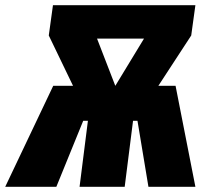

<svg xmlns="http://www.w3.org/2000/svg" viewBox="-63 -716 802 736"><path d="M544 -387H610L686 0H506L464 -253H447L415 0H242L274 -253H256L153 0H-43L141 -387H217L124 -580L140 -696H686L670 -580ZM309 -568 379 -387 489 -568Z"/></svg>

Font: Fira Sans Extra Condensed Black
Style: Italic
Weight: 900
Width: 3
Italic angle: -8°
Designer: Carrois Corporate & Edenspiekermann AG
Foundry: Carrois Corporate GbR & Edenspiekermann AG
Version: Version 4.203